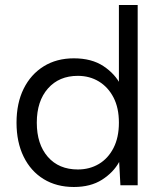

<svg xmlns="http://www.w3.org/2000/svg" viewBox="-20 -740 646 767"><path d="M463 -399 455 -398V-720H530V0H461L456 -93Q433 -51 387.5 -22Q342 7 275 7Q206 7 154.5 -24.5Q103 -56 74.5 -114Q46 -172 46 -250Q46 -328 74.5 -385.5Q103 -443 154.5 -475Q206 -507 275 -507Q346 -507 393 -476Q440 -445 463 -399ZM127 -250Q127 -164 171 -113.5Q215 -63 291 -63Q338 -63 375 -85Q412 -107 433.5 -149Q455 -191 455 -250Q455 -309 433.5 -350.5Q412 -392 375 -414.5Q338 -437 291 -437Q216 -437 171.5 -386.5Q127 -336 127 -250Z"/></svg>

Font: Albert Sans
Style: Regular
Weight: 400
Designer: Andreas Rasmussen
Foundry: a.Foundry
Version: Version 1.025